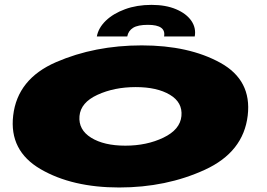

<svg xmlns="http://www.w3.org/2000/svg" viewBox="-20 -784 1122 808"><path d="M481.5 5Q283.5 5 150.8 -72.2Q18 -149.5 35.5 -298Q53.5 -452 216 -522.5Q378.5 -593 576.5 -593Q774.5 -593 907.2 -519.8Q1040 -446.5 1022.5 -298Q1004.5 -144 842 -69.5Q679.5 5 481.5 5ZM507.5 -171Q597.5 -171 667.8 -204.8Q738 -238.5 743.5 -295.5Q749 -353 695 -385.2Q641 -417.5 551 -417.5Q461 -417.5 390.2 -385Q319.5 -352.5 314.5 -295.5Q309.5 -238 363.5 -204.5Q417.5 -171 507.5 -171ZM617.5 -763.5Q677.5 -763.5 720.8 -745.2Q764 -727 785 -696.8Q806 -666.5 799.5 -630.5H670.5Q679.5 -679.5 602.5 -679.5Q560.5 -679.5 540.2 -667Q520 -654.5 515.5 -630.5H387.5Q394 -666.5 425.2 -696.8Q456.5 -727 506.2 -745.2Q556 -763.5 617.5 -763.5Z"/></svg>

Font: Anybody UltraExpanded Black
Style: Italic
Weight: 900
Width: 9
Italic angle: -10°
Designer: Tyler Finck
Foundry: Etcetera Type Company
Version: Version 1.010; ttfautohint (v1.8.3) -l 8 -r 50 -G 200 -x 14 